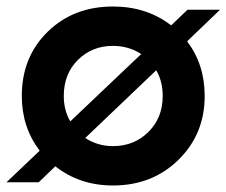

<svg xmlns="http://www.w3.org/2000/svg" viewBox="-28 -560 696 590"><path d="M319 10Q217 10 142 -49L91 0H-8L94 -97Q39 -169 39 -265Q39 -385 118.5 -462.5Q198 -540 319 -540Q423 -540 498 -482L548 -530H648L547 -433Q601 -362 601 -265Q601 -148 520.5 -69Q440 10 319 10ZM168 -265Q168 -221 188 -187L406 -394Q367 -419 319 -419Q255 -419 211.5 -376Q168 -333 168 -265ZM319 -111Q384 -111 428 -154.5Q472 -198 472 -265Q472 -310 452 -344L234 -136Q272 -111 319 -111Z"/></svg>

Font: Roundo SemiBold
Style: Regular
Weight: 600
Designer: Namrata Goyal (Gurmukhi), Shiva Nallaperumal (Latin)
Foundry: Indian Type Foundry
Version: Version 1.000;PS 1.0;hotconv 1.0.88;makeotf.lib2.5.647800